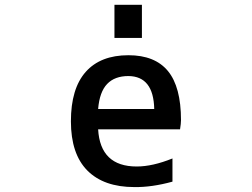

<svg xmlns="http://www.w3.org/2000/svg" viewBox="-20 -761 1040 792"><path d="M384.8 -227.5Q393.6 -74.2 543.9 -74.2Q609.4 -74.2 691.4 -107.4V-11.7Q606.4 11.7 534.2 10.7Q408.2 10.7 340.3 -57.6Q272.5 -126 272.5 -260.7Q272.5 -395.5 333.5 -464.4Q394.5 -533.2 509.8 -533.2Q619.1 -533.2 672.9 -467.8Q726.6 -402.3 726.6 -265.6Q726.6 -252 722.7 -227.5ZM384.8 -311.5H616.2Q613.3 -446.3 509.8 -447.3Q453.1 -447.3 421.9 -414.6Q390.6 -381.8 384.8 -311.5ZM452.1 -604.5V-741.2H565.4V-604.5Z"/></svg>

Font: GenEi Gothic M SemiBold
Style: Regular
Weight: 500
Designer: o_tamon (Modified); [Source Han Sans]
Ryoko NISHIZUKA  (kana & ideographs); Paul D. Hunt (Latin, Greek & Cyrillic); Wenl
Version: Version 1.1a;Original Version 1.004